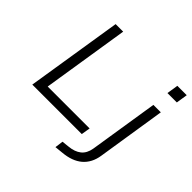

<svg xmlns="http://www.w3.org/2000/svg" viewBox="-213 -922 1331 1331"><g transform="rotate(45 452.5 -256.0)"><path d="M84 0 196 -705H270L169 -66H580L569 0ZM788 -621 801 -705H893L880 -621ZM504 193 512 132 567 126Q621 121 654.5 94.5Q688 68 697 14L777 -494H850L771 10Q765 50 748.5 81.5Q732 113 706 135Q680 157 644.5 170Q609 183 563 187Z"/></g></svg>

Font: Nunito Sans 7pt SemiExpanded Light
Style: Italic
Weight: 300
Width: 6
Italic angle: -9°
Designer: Vernon Adams
Foundry: Vernon Adams
Version: Version 3.101;gftools[0.9.27]